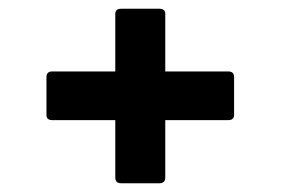

<svg xmlns="http://www.w3.org/2000/svg" viewBox="-20 -519 640 438"><path d="M256 -101Q243 -101 243 -114V-245H99Q86 -245 86 -257V-343Q86 -356 99 -356H243V-487Q243 -499 256 -499H344Q357 -499 357 -487V-356H501Q514 -356 514 -343V-257Q514 -245 501 -245H357V-114Q357 -101 344 -101Z"/></svg>

Font: Sofia Sans ExtraBold
Style: Regular
Weight: 800
Designer: Botio Nikoltchev, Ani Petrova
Foundry: lettersoup
Version: Version 4.101; ttfautohint (v1.8.4.7-5d5b)